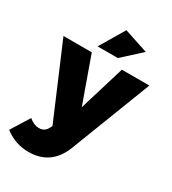

<svg xmlns="http://www.w3.org/2000/svg" viewBox="-246 -894 1088 1216"><g transform="rotate(30 298.5 -286.0)"><path d="M-16 143 68 8Q103 39 141 39Q182 39 200 4L210 -15L-15 -544H192L311 -211L412 -544H613L385 46Q322 203 159 203Q63 203 -16 143ZM205 -595 312 -775 487 -717 353 -595Z"/></g></svg>

Font: Trueno
Style: ExBd
Weight: 800
Designer: Julieta Ulanovsky
Foundry: Julieta Ulanovsky
Version: Version 3.001b